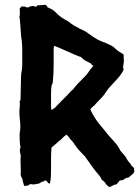

<svg xmlns="http://www.w3.org/2000/svg" viewBox="-20 -757 571 788"><path d="M487.3 -470.7Q478.5 -452.1 463.4 -435.5Q448.2 -418.9 434.6 -404.3Q423.8 -393.6 416 -380.9Q408.2 -368.2 398.4 -357.4Q390.6 -348.6 382.8 -341.3Q375 -334 368.2 -325.2Q363.3 -321.3 358.9 -317.4Q354.5 -313.5 350.6 -307.6Q365.2 -276.4 385.3 -251Q405.3 -225.6 426.8 -200.2Q437.5 -187.5 448.2 -176.3Q459 -165 466.8 -152.3Q473.6 -137.7 481 -130.4Q488.3 -123 494.1 -115.2Q500 -105.5 504.4 -98.1Q508.8 -90.8 516.6 -84Q516.6 -79.1 522.5 -74.7Q528.3 -70.3 530.3 -65.4Q530.3 -60.5 530.8 -57.6Q531.2 -54.7 531.2 -52.7Q528.3 -44.9 521 -39.6Q513.7 -34.2 507.8 -28.3Q498 -28.3 491.2 -22.5Q484.4 -16.6 472.7 -16.6Q467.8 -12.7 464.8 -8.3Q461.9 -3.9 457 0Q449.2 0 442.9 4.4Q436.5 8.8 428.7 10.7Q418.9 4.9 413.1 -4.4Q407.2 -13.7 397.5 -18.6Q396.5 -23.4 394 -26.9Q391.6 -30.3 389.6 -34.2Q373 -52.7 358.4 -73.2Q343.8 -93.8 329.1 -114.3Q321.3 -123 313 -131.3Q304.7 -139.6 296.9 -149.4Q292 -155.3 287.1 -163.1Q282.2 -170.9 276.4 -177.7Q269.5 -183.6 264.6 -191.4Q259.8 -199.2 252.9 -204.1Q244.1 -199.2 237.3 -191.4Q230.5 -183.6 221.7 -177.7Q213.9 -170.9 206.5 -164.1Q199.2 -157.2 191.4 -151.4Q189.5 -128.9 189.5 -107.9Q189.5 -86.9 189.5 -66.4Q189.5 -49.8 189 -34.7Q188.5 -19.5 184.6 -3.9Q179.7 -2.9 175.3 -9.3Q170.9 -15.6 166 -16.6Q162.1 -15.6 159.7 -12.7Q157.2 -9.8 152.3 -11.7Q147.5 -6.8 137.7 -2.9Q132.8 -2.9 127 -1.5Q121.1 0 116.2 0Q108.4 0 105.5 -2Q95.7 4.9 89.4 5.4Q83 5.9 79.1 5.9Q77.1 -1 75.2 -7.3Q73.2 -13.7 72.3 -21.5Q69.3 -25.4 67.9 -30.3Q66.4 -35.2 64.5 -40Q65.4 -43 65.4 -46.9Q65.4 -50.8 65.4 -54.7Q65.4 -71.3 64.5 -86.9Q63.5 -102.5 65.4 -119.1Q63.5 -124 62.5 -128.9Q61.5 -133.8 61.5 -138.7Q61.5 -141.6 62 -145.5Q62.5 -149.4 64.5 -151.4Q61.5 -164.1 61 -178.2Q60.5 -192.4 60.5 -205.1Q60.5 -211.9 62 -219.2Q63.5 -226.6 63.5 -234.4Q63.5 -251 61.5 -266.6Q59.6 -282.2 59.6 -297.9Q60.5 -308.6 60.5 -314.5Q60.5 -320.3 61.5 -326.2Q62.5 -332 60.5 -337.9Q61.5 -342.8 63 -345.2Q64.5 -347.7 64.5 -352.5Q64.5 -365.2 64.9 -377.4Q65.4 -389.6 65.4 -403.3Q65.4 -413.1 65.9 -422.4Q66.4 -431.6 66.4 -442.4Q66.4 -451.2 67.9 -459Q69.3 -466.8 70.3 -474.6Q71.3 -483.4 71.3 -491.7Q71.3 -500 71.3 -507.8Q71.3 -528.3 71.3 -549.3Q71.3 -570.3 69.3 -590.8Q68.4 -595.7 67.4 -601.6Q66.4 -607.4 66.4 -613.3Q64.5 -631.8 63.5 -651.4Q62.5 -670.9 59.6 -690.4Q61.5 -693.4 61.5 -696.8Q61.5 -700.2 61.5 -703.1Q61.5 -708 61.5 -712.4Q61.5 -716.8 60.5 -721.7Q62.5 -723.6 64.5 -726.1Q66.4 -728.5 68.4 -730.5Q74.2 -730.5 80.6 -730Q86.9 -729.5 91.8 -725.6Q96.7 -727.5 103 -730Q109.4 -732.4 114.3 -732.4Q122.1 -732.4 126 -728.5Q130.9 -730.5 131.3 -732.9Q131.8 -735.4 138.7 -735.4Q151.4 -736.3 156.7 -736.3Q162.1 -736.3 167 -737.3Q169.9 -735.4 171.9 -732.4Q173.8 -729.5 175.8 -726.6Q197.3 -718.8 210.4 -704.6Q223.6 -690.4 240.2 -680.7Q244.1 -677.7 248 -675.8Q252 -673.8 255.9 -671.9Q264.6 -666 273.4 -659.2Q282.2 -652.3 292 -647.5Q301.8 -642.6 303.2 -642.1Q304.7 -641.6 305.7 -639.6Q327.1 -631.8 344.2 -618.7Q361.3 -605.5 380.9 -594.7Q387.7 -590.8 397.9 -586.9Q408.2 -583 418.5 -578.6Q428.7 -574.2 438 -569.3Q447.3 -564.5 452.1 -558.6Q462.9 -547.9 471.2 -543.5Q479.5 -539.1 487.3 -533.2L488.3 -506.8Q488.3 -500 486.8 -494.1Q485.4 -488.3 485.4 -481.4Q485.4 -476.6 487.3 -470.7ZM353.5 -496.1Q342.8 -502 332 -507.3Q321.3 -512.7 313.5 -522.5Q306.6 -524.4 289.1 -531.7Q271.5 -539.1 253.4 -547.4Q235.4 -555.7 220.2 -562Q205.1 -568.4 203.1 -568.4Q200.2 -567.4 200.2 -555.7Q200.2 -543.9 200.2 -530.3Q200.2 -516.6 200.2 -503.9Q200.2 -491.2 200.2 -488.3Q200.2 -469.7 199.2 -452.1Q198.2 -434.6 196.3 -416Q194.3 -413.1 193.4 -410.6Q192.4 -408.2 191.4 -405.3Q189.5 -391.6 189.5 -369.1Q189.5 -346.7 189.5 -333Q189.5 -326.2 189.5 -320.3Q189.5 -314.5 190.4 -306.6Q195.3 -306.6 197.3 -309.1Q199.2 -311.5 204.1 -313.5Q216.8 -327.1 229.5 -339.8Q242.2 -352.5 255.9 -366.2Q261.7 -372.1 267.6 -378.9Q273.4 -385.7 280.3 -390.6Q285.2 -396.5 289.1 -401.9Q293 -407.2 297.9 -412.1Q311.5 -426.8 326.2 -440.9Q340.8 -455.1 350.6 -472.7Q357.4 -477.5 363.3 -488.3Q356.4 -489.3 353.5 -496.1Z"/></svg>

Font: Caesar Dressing
Style: Regular
Weight: 400
Designer: Dathan Boardman
Foundry: Open Window
Version: Version 1.000